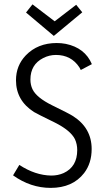

<svg xmlns="http://www.w3.org/2000/svg" viewBox="-20 -869 491 897"><path d="M408.2 -172.9Q408.2 -271.5 320.3 -327.1Q305.7 -336.9 223.6 -377Q150.4 -413.1 131.8 -452.1Q122.1 -472.7 122.1 -497.1Q122.1 -567.4 181.6 -597.7Q210 -612.3 241.2 -612.3Q312.5 -612.3 350.6 -554.7Q354.5 -547.9 357.4 -542L409.2 -569.3Q377 -645.5 287.1 -664.1Q266.6 -668 245.1 -668Q156.2 -668 100.6 -610.4Q54.7 -562.5 54.7 -494.1Q54.7 -399.4 138.7 -345.7Q153.3 -336.9 235.4 -296.9Q309.6 -259.8 330.1 -218.8Q340.8 -195.3 340.8 -168Q340.8 -89.8 277.3 -60.5Q251 -48.8 219.7 -48.8Q144.5 -49.8 70.3 -98.6L41 -49.8Q123 8.8 216.8 8.8Q319.3 8.8 373 -60.5Q408.2 -106.4 408.2 -172.9ZM231.4 -701.2 364.3 -811.5 335.9 -846.7 235.4 -769.5 131.8 -848.6 101.6 -810.5Z"/></svg>

Font: Yaldevi Colombo
Style: Regular
Weight: 400
Designer: Sol Matas, Denzil Rajitha, Kosala Senevirathne and Pathum Egodawatta
Foundry: Mooniak
Version: Version 1.020 ; ttfautohint (v1.6)